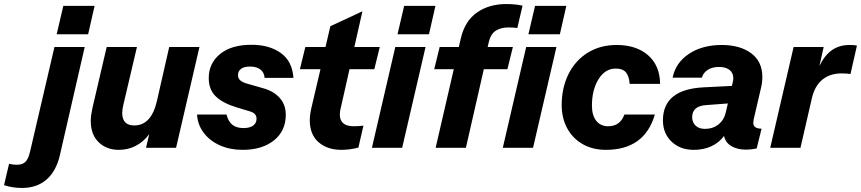

<svg xmlns="http://www.w3.org/2000/svg" viewBox="-156 -733 4269 952"><path d="M125 -563 158 -704H313L281 -563ZM-136 185 -111 79Q-91 84 -73 84Q-44 84 -29.5 69Q-15 54 -7 19L114 -500H264L141 36Q123 115 75 157Q27 199 -47 199Q-94 199 -136 185Z M683 -500H833L717 0H568L584 -68Q556 -30 517.5 -10Q479 10 433 10Q372 10 333 -28Q294 -66 294 -134Q294 -159 302 -196L373 -500H523L456 -215Q450 -191 450 -173Q450 -111 510 -111Q594 -111 622 -232Z M821 -165H967Q976 -130 996.5 -114Q1017 -98 1051 -98Q1083 -98 1099.5 -110.5Q1116 -123 1116 -144Q1116 -159 1107 -168Q1098 -177 1079 -182L1016 -201Q950 -221 914.5 -254.5Q879 -288 879 -346Q879 -419 935 -465Q991 -511 1091 -511Q1179 -511 1236 -470.5Q1293 -430 1299 -347H1156Q1154 -374 1135 -388.5Q1116 -403 1084 -403Q1054 -403 1039 -391.5Q1024 -380 1024 -361Q1024 -344 1036 -334Q1048 -324 1070 -318L1147 -296Q1200 -282 1230.5 -248Q1261 -214 1261 -164Q1261 -84 1202.5 -37Q1144 10 1047 10Q985 10 935 -12Q885 -34 854.5 -74Q824 -114 821 -165Z M1577 -390 1533 -195Q1529 -180 1529 -165Q1529 -107 1598 -107Q1620 -107 1646 -110L1621 -1Q1577 10 1537 10Q1467 10 1423.5 -28Q1380 -66 1380 -137Q1380 -163 1388 -198L1433 -390H1331L1358 -500H1458L1482 -603L1641 -677L1601 -500H1727L1700 -390Z M1815 -563 1848 -704H2003L1971 -563ZM1804 -500H1954L1838 0H1688Z M2267 -522 2262 -500H2387L2360 -390H2243L2154 0H2004L2094 -390H1997L2024 -500H2119L2129 -543Q2149 -629 2209 -671Q2269 -713 2355 -713Q2398 -713 2435 -705L2409 -594Q2389 -597 2367 -597Q2326 -597 2301 -580Q2276 -563 2267 -522Z M2464 -563 2497 -704H2652L2620 -563ZM2453 -500H2603L2487 0H2337Z M2629 -212Q2629 -297 2662.5 -365Q2696 -433 2758 -471.5Q2820 -510 2902 -510Q2999 -510 3057.5 -459Q3116 -408 3117 -317H2966Q2964 -353 2948.5 -373Q2933 -393 2897 -393Q2844 -393 2811.5 -340Q2779 -287 2779 -209Q2779 -161 2800.5 -134Q2822 -107 2859 -107Q2919 -107 2940 -165H3091Q3040 10 2848 10Q2782 10 2732 -19Q2682 -48 2655.5 -98.5Q2629 -149 2629 -212Z M3581 -141Q3579 -129 3579 -124Q3579 -95 3620 -95L3596 3Q3569 9 3544 9Q3500 9 3470.5 -8.5Q3441 -26 3434 -59Q3410 -26 3371.5 -8Q3333 10 3284 10Q3216 10 3173.5 -31Q3131 -72 3131 -136Q3131 -290 3333 -300L3473 -307L3477 -324Q3480 -336 3480 -345Q3480 -372 3461 -386.5Q3442 -401 3409 -401Q3375 -401 3353 -386.5Q3331 -372 3324 -348H3179Q3194 -422 3260 -466Q3326 -510 3423 -510Q3513 -510 3568.5 -469Q3624 -428 3624 -351Q3624 -324 3617 -296ZM3443 -177 3453 -220 3347 -212Q3276 -208 3276 -152Q3276 -126 3293 -110Q3310 -94 3339 -94Q3379 -94 3407 -116.5Q3435 -139 3443 -177Z M4093 -507 4061 -366Q4042 -369 4017 -369Q3959 -369 3921.5 -338Q3884 -307 3870 -248L3813 0H3663L3779 -500H3928L3907 -406Q3932 -458 3968.5 -484Q4005 -510 4057 -510Q4081 -510 4093 -507Z"/></svg>

Font: CBA Beacon Sans Extra Bold
Style: Italic
Weight: 800
Italic angle: -13°
Designer: Wei Huang
Foundry: Wei Huang
Version: Version 1.002